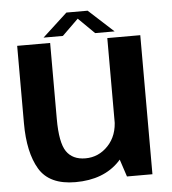

<svg xmlns="http://www.w3.org/2000/svg" viewBox="-52 -763 728 815"><g transform="rotate(-5 312.0 -356.0)"><path d="M456.5 0H565V-592.5H424.5V-97ZM181 -593H40.5V-263Q40.5 -138.5 83.2 -66.8Q126 5 237 5Q357.5 5 425.5 -66.5Q493.5 -138 493.5 -214L425 -246.5Q425 -177.5 384.8 -134.8Q344.5 -92 288 -92Q233 -92 207 -130.2Q181 -168.5 181 -269ZM155 -618H237.5L306.5 -685.5L375 -618H458L351.5 -715.5H261Z"/></g></svg>

Font: Anybody UltraCondensed Thin SemiBold
Style: Regular
Weight: 600
Version: Version 1.111